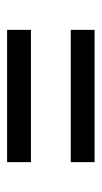

<svg xmlns="http://www.w3.org/2000/svg" viewBox="107 -610 286 540"><g transform="rotate(90 250.0 -340.0)"><path d="M64 -396V-463H436V-396ZM436 -217H64V-284H436Z"/></g></svg>

Font: Huly
Style: Regular
Weight: 400
Designer: Belleve Invis
Foundry: Belleve Invis
Version: Version 33.2.5; ttfautohint (v1.8.4)